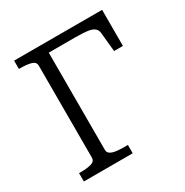

<svg xmlns="http://www.w3.org/2000/svg" viewBox="-164 -843 941 977"><g transform="rotate(-30 307.0 -355.0)"><path d="M224 -657V-85Q224 -70 237 -62Q250 -54 271 -51.5Q292 -49 314 -49H338V0H51V-49H62Q99 -49 123 -56Q147 -63 147 -85V-625Q147 -647 123 -654Q99 -661 62 -661H51V-710H568V-498H516L505 -609Q504 -628 490.5 -639Q477 -650 450 -653.5Q423 -657 380 -657Z"/></g></svg>

Font: Roboto Serif Light
Style: Regular
Weight: 300
Designer: Greg Gazdowicz
Foundry: Commercial Type
Version: Version 1.008